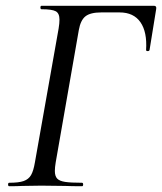

<svg xmlns="http://www.w3.org/2000/svg" viewBox="-20 -645 561 665"><path d="M12 -12Q45 -12 62 -18Q79 -24 87.5 -38.5Q96 -53 101 -83L183 -546Q186 -564 186 -577Q186 -599 173 -606Q160 -613 124 -613Q120 -613 120 -619Q120 -625 124 -625H513Q523 -625 521 -614L498 -472Q497 -468 491.5 -468Q486 -468 486 -472Q490 -534 466.5 -568Q443 -602 394 -602H331Q293 -602 276 -588.5Q259 -575 253 -541L173 -83Q170 -65 170 -53Q170 -35 178 -26.5Q186 -18 205.5 -15Q225 -12 264 -12Q268 -12 268 -6Q268 0 264 0Q227 0 206 -1L123 -2L57 -1Q40 0 12 0Q8 0 8 -6Q8 -12 12 -12Z"/></svg>

Font: Cormorant Infant Medium
Style: Italic
Weight: 500
Italic angle: -10°
Designer: Christian Thalmann (Catharsis Fonts)
Foundry: Catharsis Fonts
Version: Version 4.000